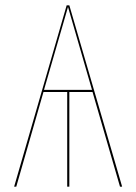

<svg xmlns="http://www.w3.org/2000/svg" viewBox="-20 -700 511 720"><path d="M327 -355H240V0H232V-355H143L41 0H33L230 -680H240L438 0H430ZM325 -363 235 -674 145 -363Z"/></svg>

Font: Fira Sans Compressed Eight
Style: Regular
Weight: 100
Width: 1
Designer: bBox Type GmbH & Carrois Corporate GbR & Edenspiekermann AG
Foundry: bBox Type GmbH & Carrois Corporate GbR & Edenspiekermann AG
Version: Version 4.301